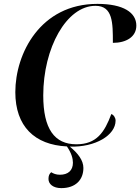

<svg xmlns="http://www.w3.org/2000/svg" viewBox="-20 -746 723 990"><path d="M296 224C371 224 410 180 410 120C410 81 382 44 340 10C472 14 576 -49 576 -124C576 -139 566 -154 554 -158C519 -64 478 -2 374 -2C261 -2 203 -81 203 -254C203 -499 323 -716 472 -716C562 -716 562 -629 562 -525C631 -525 683 -556 683 -614C683 -681 617 -726 482 -726C188 -726 59 -470 59 -271C59 -95 158 1 325 9C349 44 356 72 356 93C356 133 331 155 289 155C269 155 255 149 244 142C234 151 230 160 230 177C230 203 254 224 296 224Z"/></svg>

Font: Noto Serif Display SemiBold
Style: Italic
Weight: 600
Italic angle: -12°
Designer: Monotype Design Team
Foundry: Monotype Imaging Inc.
Version: Version 2.009